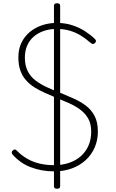

<svg xmlns="http://www.w3.org/2000/svg" viewBox="-20 -1035 711 1181"><path d="M313 19Q273 19 237.5 12.5Q202 6 169 -6.5Q136 -19 109 -38Q82 -57 60 -81Q52 -90 52 -97Q52 -104 59 -110Q66 -116 72 -115.5Q78 -115 88 -104Q115 -77 149.5 -57.5Q184 -38 225 -28.5Q266 -19 313 -19Q363 -19 405.5 -33.5Q448 -48 478 -75Q508 -102 524.5 -140Q541 -178 541 -225Q541 -273 523 -305Q505 -337 474.5 -360Q444 -383 404.5 -400.5Q365 -418 325 -434Q290 -449 256 -464Q222 -479 193 -497Q164 -515 141 -540.5Q118 -566 105.5 -600.5Q93 -635 93 -682Q93 -733 111.5 -771.5Q130 -810 162.5 -837.5Q195 -865 238 -879.5Q281 -894 329 -894Q382 -894 425.5 -879.5Q469 -865 503 -843Q537 -821 563 -796Q570 -789 570.5 -783.5Q571 -778 565 -771Q556 -763 550 -764.5Q544 -766 534 -774Q507 -798 476 -817Q445 -836 408.5 -846.5Q372 -857 329 -857Q284 -857 247.5 -844Q211 -831 185.5 -808Q160 -785 146.5 -753Q133 -721 133 -681Q133 -632 150.5 -597.5Q168 -563 198.5 -540Q229 -517 266.5 -499.5Q304 -482 344 -467Q387 -449 429.5 -430.5Q472 -412 506.5 -386.5Q541 -361 561.5 -322.5Q582 -284 582 -225Q582 -173 562.5 -128Q543 -83 507 -50Q471 -17 422 1Q373 19 313 19ZM331 126Q312 126 312 111V-1000Q312 -1015 331 -1015Q350 -1015 350 -1000V111Q350 126 331 126Z"/></svg>

Font: Playwrite HR Lijeva Thin
Style: Regular
Weight: 250
Designer: Veronika Burian, José Scaglione
Foundry: TypeTogether
Version: Version 1.002